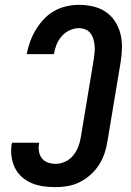

<svg xmlns="http://www.w3.org/2000/svg" viewBox="-20 -763 540 791"><path d="M209 8Q183 8 158 4.5Q133 1 110.5 -8.5Q88 -18 70 -34Q52 -50 41.5 -71.5Q31 -93 27.5 -118Q24 -143 28 -169Q29 -170 29 -172Q29 -174 30 -175H141Q141 -175 141 -174Q141 -173 141 -172Q138 -156 140.5 -139.5Q143 -123 152.5 -111Q162 -99 177 -93.5Q192 -88 209 -88Q229 -88 248.5 -97Q268 -106 281.5 -122.5Q295 -139 302.5 -158.5Q310 -178 313 -198L367 -523Q369 -537 370 -551Q371 -565 369.5 -578.5Q368 -592 364 -604.5Q360 -617 352 -627Q344 -637 331.5 -642Q319 -647 305 -647Q286 -647 266.5 -638Q247 -629 233.5 -613Q220 -597 212.5 -578Q205 -559 202 -540H90Q95 -566 104 -591Q113 -616 127 -639.5Q141 -663 160 -683.5Q179 -704 203 -717.5Q227 -731 253 -737Q279 -743 305 -743Q335 -743 363.5 -736.5Q392 -730 415 -714.5Q438 -699 453.5 -675.5Q469 -652 476 -624.5Q483 -597 482.5 -567Q482 -537 477 -507L423 -183Q419 -157 411 -132.5Q403 -108 388.5 -85Q374 -62 353.5 -43.5Q333 -25 309 -13Q285 -1 259.5 3.5Q234 8 209 8Z"/></svg>

Font: Iosevka Curly Oblique
Style: Bold
Weight: 700
Italic angle: -9°
Monospace: yes
Designer: Belleve Invis
Foundry: Belleve Invis
Version: Version 11.1.0; ttfautohint (v1.8.3)